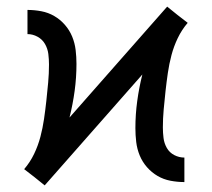

<svg xmlns="http://www.w3.org/2000/svg" viewBox="-20 -550 640 580"><path d="M115 10 84 -15 53 -39Q71 -60 83 -85Q95 -110 102 -136.5Q109 -163 113 -190.5Q117 -218 120 -245.5Q123 -273 125.5 -300.5Q128 -328 128 -355Q128 -371 126 -387Q124 -403 116 -417Q108 -431 93.5 -439Q79 -447 63 -447V-520Q84 -520 105 -516Q126 -512 144 -501.5Q162 -491 176 -475Q190 -459 198 -439.5Q206 -420 208.5 -399Q211 -378 211 -357Q211 -316 205.5 -275.5Q200 -235 190 -195L485 -530L516 -505L547 -481Q529 -460 517 -435Q505 -410 498 -383.5Q491 -357 487 -329.5Q483 -302 480 -274.5Q477 -247 474.5 -219.5Q472 -192 472 -165Q472 -149 474 -133Q476 -117 484 -103Q492 -89 506.5 -81.5Q521 -74 537 -74V0Q516 0 495 -4Q474 -8 456 -18.5Q438 -29 424 -45Q410 -61 402 -80.5Q394 -100 391.5 -121Q389 -142 389 -163Q389 -204 394.5 -244.5Q400 -285 410 -325Z"/></svg>

Font: Zed Sans Extended
Style: Regular
Weight: 400
Width: 7
Designer: Belleve Invis
Foundry: Belleve Invis
Version: Version 1.0.0; ttfautohint (v1.8.4)